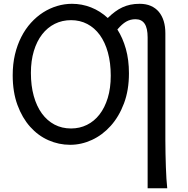

<svg xmlns="http://www.w3.org/2000/svg" viewBox="-20 -745 983 1004"><path d="M559.1 -349.1Q559.1 -416.5 544.2 -470.5Q529.3 -524.4 502 -562Q474.6 -599.6 436.3 -619.6Q397.9 -639.6 351.6 -639.6Q305.2 -639.6 266.6 -620.4Q228 -601.1 200.2 -565.2Q172.4 -529.3 157 -478.3Q141.6 -427.2 141.6 -363.8Q141.6 -296.9 156.5 -243.2Q171.4 -189.5 199 -151.6Q226.6 -113.8 265.1 -93.5Q303.7 -73.2 351.6 -73.2Q396.5 -73.2 434.6 -92Q472.7 -110.8 500.2 -146.2Q527.8 -181.6 543.5 -232.9Q559.1 -284.2 559.1 -349.1ZM752 -549.3Q752 -598.1 736.1 -621.3Q720.2 -644.5 688.5 -644.5Q661.6 -644.5 639.6 -631.8Q617.7 -619.1 593.8 -590.8Q622.1 -546.4 638.2 -489.3Q654.3 -432.1 654.3 -361.3Q654.3 -273.4 628.2 -204.1Q602.1 -134.8 558.8 -86.7Q515.6 -38.6 460.4 -13.2Q405.3 12.2 346.7 12.2Q287.6 12.2 233.4 -11.7Q179.2 -35.6 137.7 -82Q96.2 -128.4 71.3 -196Q46.4 -263.7 46.4 -351.6Q46.4 -410.2 58.3 -460.4Q70.3 -510.7 91.6 -552.2Q112.8 -593.8 142.1 -626Q171.4 -658.2 205.8 -680.2Q240.2 -702.1 278.6 -713.6Q316.9 -725.1 356.4 -725.1Q408.2 -725.1 456.1 -706.3Q503.9 -687.5 543.5 -650.9Q563 -669.9 581.8 -683.8Q600.6 -697.8 620.4 -706.8Q640.1 -715.8 662.1 -720.5Q684.1 -725.1 710.4 -725.1Q743.7 -725.1 768.8 -714.1Q793.9 -703.1 810.8 -682.9Q827.6 -662.6 836.2 -634.3Q844.7 -606 844.7 -571.3V-12.2Q844.7 23.4 845.5 59.3Q846.2 95.2 847.4 128.2Q848.6 161.1 850.3 189.7Q852.1 218.3 854.5 239.3H752Z"/></svg>

Font: Andika Compact
Style: Regular
Weight: 400
Designer: Victor Gaultney, Annie Olsen, Julie Remington, Don Collingsworth, Eric Hays, Becca Hirsbrunner
Foundry: SIL International
Version: Version 5.000 ; LnSpcTght